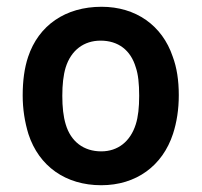

<svg xmlns="http://www.w3.org/2000/svg" viewBox="-20 -539 596 567"><path d="M279 8C382 8 460 -49 491 -144C502 -178 508 -216 508 -258C508 -302 502 -340 490 -372C459 -464 381 -519 280 -519C173 -519 94 -464 63 -371C52 -338 47 -300 47 -257C47 -217 53 -179 64 -143C95 -48 174 8 279 8ZM279 -92C227 -92 189 -121 174 -172C167 -195 164 -223 164 -256C164 -289 167 -317 174 -340C190 -391 228 -419 277 -419C329 -419 366 -391 381 -340C388 -320 391 -292 391 -256C391 -222 388 -194 381 -172C365 -121 328 -92 279 -92Z"/></svg>

Font: Barlow SemiBold Numbers
Style: Regular
Weight: 600
Designer: Jeremy Tribby
Foundry: Tribby Type
Version: Version 1.408